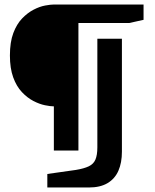

<svg xmlns="http://www.w3.org/2000/svg" viewBox="-20 -668 690 852"><path d="M219 0V-196Q204 -196 179.5 -201Q155 -206 128 -220Q101 -234 77 -259.5Q53 -285 38.5 -325Q24 -365 24 -422Q24 -481 39 -521Q54 -561 78 -586Q102 -611 129 -625Q156 -639 180.5 -643.5Q205 -648 220 -648H617V-580L554 -566H328V0ZM190 164V104L317 86Q353 80 374 70Q395 60 403.5 40Q412 20 412 -14V-496H521V5Q521 54 505.5 89.5Q490 125 457.5 144.5Q425 164 374 164Z"/></svg>

Font: Faustina
Style: Bold
Weight: 700
Designer: Alfonso Garcia
Foundry: http://www.omnibus-type.com
Version: Version 1.200